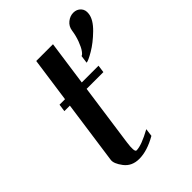

<svg xmlns="http://www.w3.org/2000/svg" viewBox="-226 -903 1013 1013"><g transform="rotate(-45 280.5 -396.0)"><path d="M313.5 -750 278.3 -500H403.3L397.5 -458H272.5L223.6 -110.4Q213.9 -42 229.5 -42Q266.6 -42 344.7 -85L338.9 -41Q267.6 0 208 0Q153.3 0 123.5 -39.1Q93.8 -78.1 97.7 -103.5L147.5 -458H106.4L112.3 -500H153.3L188.5 -750ZM506.8 -792Q532.2 -792 548.3 -774.9Q564.5 -757.8 560.5 -729.5Q555.7 -691.4 511.7 -648.4Q467.8 -605.5 425.3 -580.6Q382.8 -555.7 370.1 -555.7L376 -599.6Q382.8 -599.6 395 -616.2Q407.2 -632.8 418.9 -664.1Q430.7 -695.3 435.5 -729.5Q439.5 -757.8 460.9 -774.9Q482.4 -792 506.8 -792Z"/></g></svg>

Font: okolaks
Style: BoldItalic
Weight: 600
Width: 8
Italic angle: -8°
Version: Version 000.6.0